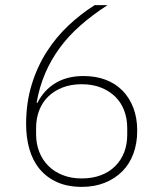

<svg xmlns="http://www.w3.org/2000/svg" viewBox="-20 -718 640 750"><path d="M300 12Q244 12 203 -6.5Q162 -25 135 -57.5Q108 -90 95 -135Q82 -180 82 -233Q82 -316 103.5 -386.5Q125 -457 162 -515Q199 -573 247.5 -618.5Q296 -664 350 -698H400Q340 -659 293.5 -618Q247 -577 213 -530.5Q179 -484 156.5 -431.5Q134 -379 123 -317L126 -316Q152 -367 197.5 -394Q243 -421 306 -421Q354 -421 392.5 -406.5Q431 -392 458.5 -364Q486 -336 501 -296.5Q516 -257 516 -208Q516 -158 501 -117.5Q486 -77 457.5 -48.5Q429 -20 389 -4Q349 12 300 12ZM299 -21Q341 -21 374 -33.5Q407 -46 430 -69Q453 -92 465 -123Q477 -154 477 -192V-218Q477 -255 465 -286.5Q453 -318 430 -340.5Q407 -363 374 -376Q341 -389 299 -389Q257 -389 224 -376Q191 -363 168 -340.5Q145 -318 133 -286.5Q121 -255 121 -218V-194Q121 -156 133.5 -124.5Q146 -93 169 -70Q192 -47 225 -34Q258 -21 299 -21Z"/></svg>

Font: IBM Plex Sans Hebrew ExtLt
Style: Regular
Weight: 200
Designer: Mike Abbink, Paul van der Laan, Pieter van Rosmalen, Yanek Iontef
Foundry: Bold Monday
Version: Version 1.3